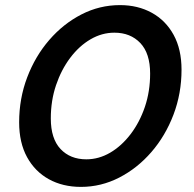

<svg xmlns="http://www.w3.org/2000/svg" viewBox="-20 -721 759 752"><path d="M55 -242Q55 -335 86.5 -418Q118 -501 173 -564.5Q228 -628 299 -664.5Q370 -701 450 -701Q520 -701 574.5 -671Q629 -641 660 -584.5Q691 -528 691 -448Q691 -355 659.5 -272Q628 -189 573 -125.5Q518 -62 447 -25.5Q376 11 297 11Q226 11 171.5 -19Q117 -49 86 -105.5Q55 -162 55 -242ZM179 -257Q179 -178 217 -137.5Q255 -97 318 -97Q367 -97 411.5 -123Q456 -149 491.5 -195.5Q527 -242 547.5 -302.5Q568 -363 568 -433Q568 -512 529.5 -552.5Q491 -593 428 -593Q379 -593 334.5 -567Q290 -541 255 -494.5Q220 -448 199.5 -387.5Q179 -327 179 -257Z"/></svg>

Font: Radio Canada Medium
Style: Italic
Weight: 500
Italic angle: -12°
Designer: Charles Daoud, Etienne Aubert Bonn, Alexandre Saumier Demers, Jacques Le Bailly
Foundry: Radio-Canada
Version: Version 2.104; ttfautohint (v1.8.4.7-5d5b);gftools[0.9.28.de